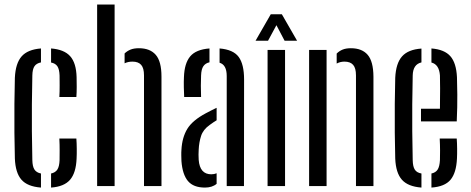

<svg xmlns="http://www.w3.org/2000/svg" viewBox="-20 -820 2074 846"><path d="M45.5 -121.5Q44 -171.5 43.5 -235Q43 -298.5 43.5 -362.2Q44 -426 45.5 -477.5Q48.5 -541 75.2 -571.5Q102 -602 160.5 -606.5V-545Q140.5 -541 131.8 -528Q123 -515 122.5 -487.5Q121 -419 120.5 -359.8Q120 -300.5 120.5 -241.5Q121 -182.5 122.5 -114.5Q123 -86.5 131.8 -73Q140.5 -59.5 160.5 -55.5V6.5Q101 2 74.5 -28.2Q48 -58.5 45.5 -121.5ZM241.5 -392.5Q243 -416 242.8 -443.2Q242.5 -470.5 242.5 -487.5Q241.5 -515 232.8 -528Q224 -541 205 -544.5V-606.5Q263 -602 289.5 -572Q316 -542 317.5 -480Q318 -461 318 -436.8Q318 -412.5 316.5 -392.5ZM205 6.5V-55.5Q224 -59.5 232.8 -73Q241.5 -86.5 242.5 -114.5Q242.5 -132.5 242.8 -156.5Q243 -180.5 241.5 -209.5H316.5Q318 -189 318.2 -165Q318.5 -141 317.5 -121.5Q315 -58.5 288.8 -28Q262.5 2.5 205 6.5Z M408 0V-800H485V0ZM614.5 0V-488Q614.5 -520 602 -534.2Q589.5 -548.5 563.5 -548.5Q544 -548.5 529 -541V-584.5Q540.5 -595.5 555.2 -601.5Q570 -607.5 592 -607.5Q641 -607.5 666.2 -578.5Q691.5 -549.5 691.5 -482.5V0Z M791.5 -392.5Q790.5 -409.5 790 -435Q789.5 -460.5 790.5 -480Q792.5 -541 818 -571.5Q843.5 -602 903 -606.5V-545.5Q885 -541.5 876 -528.2Q867 -515 866 -487.5Q865 -470.5 865 -442Q865 -413.5 866 -392.5ZM979 0V-485Q979 -534.5 947.5 -543.5V-606.5Q1008 -601.5 1031.8 -569Q1055.5 -536.5 1055.5 -469.5L1055 0ZM779.5 -110Q779 -122.5 778.8 -135.5Q778.5 -148.5 779.5 -160.5Q782.5 -214.5 805.2 -252Q828 -289.5 887 -321Q898.5 -327 910.5 -333.2Q922.5 -339.5 934.5 -345V-290Q927.5 -286 920 -280.8Q912.5 -275.5 904 -269.5Q875 -249 866 -221Q857 -193 855.5 -160.5Q854 -139.5 855.5 -115.5Q860.5 -52 911 -52Q924 -52 934.5 -56.5V-10Q915 6.5 883 6.5Q832.5 6.5 808.2 -22.2Q784 -51 779.5 -110Z M1159 0V-600H1236V0ZM1106 -640.5 1173 -757H1222L1289 -640.5H1234L1198 -709L1161 -640.5Z M1548.5 0V-488Q1548.5 -520 1536 -534.2Q1523.5 -548.5 1497.5 -548.5Q1479.5 -548.5 1463.5 -540V-584Q1475 -595.5 1489.8 -601.5Q1504.5 -607.5 1526 -607.5Q1575 -607.5 1600 -578.5Q1625 -549.5 1625.5 -482.5V0ZM1342 0V-600H1419V0Z M1835 -285V-341H1918.5Q1919.5 -390.5 1919.2 -430Q1919 -469.5 1918.5 -487.5Q1915 -536 1881 -544.5V-606.5Q1938.5 -602 1964.5 -572.2Q1990.5 -542.5 1993.5 -480Q1994.5 -457.5 1995 -403.5Q1995.5 -349.5 1992.5 -285ZM1721.5 -121.5Q1720 -171.5 1719.5 -235Q1719 -298.5 1719.5 -362.2Q1720 -426 1721.5 -477.5Q1724.5 -541 1751.5 -571.5Q1778.5 -602 1837 -606V-545Q1799.5 -536.5 1798.5 -487.5Q1797 -419 1796.5 -360Q1796 -301 1796.5 -242Q1797 -183 1798.5 -114.5Q1799 -86 1807.8 -72.5Q1816.5 -59 1837 -55.5V6.5Q1777.5 2 1750.8 -28.2Q1724 -58.5 1721.5 -121.5ZM1881 6.5V-55.5Q1900 -59.5 1908.5 -73Q1917 -86.5 1918.5 -114.5Q1919 -132.5 1919 -156.2Q1919 -180 1917.5 -209.5H1992.5Q1994 -189 1994.2 -165Q1994.5 -141 1993.5 -121.5Q1990.5 -58 1965 -27.8Q1939.5 2.5 1881 6.5Z"/></svg>

Font: Big Shoulders Stencil Display Medium
Style: Regular
Weight: 500
Designer: Patric King
Foundry: XO Type Co
Version: Version 1.000